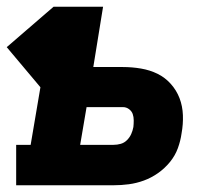

<svg xmlns="http://www.w3.org/2000/svg" viewBox="-45 -550 665 570"><path d="M3 0V-120H46L75 -291L-25 -410L114 -530H261L232 -351H320Q347 -351 373.5 -346.5Q400 -342 422.5 -331Q445 -320 462 -301Q479 -282 488 -258.5Q497 -235 498 -208Q499 -181 494 -154Q491 -132 483 -110Q475 -88 459.5 -69Q444 -50 424 -36Q404 -22 382 -14Q360 -6 337.5 -3Q315 0 292 0ZM193 -120H292Q303 -120 313.5 -123Q324 -126 332 -134Q340 -142 344.5 -152Q349 -162 351 -173Q352 -182 352 -192.5Q352 -203 349 -211.5Q346 -220 338 -226Q330 -232 320 -232H212Z"/></svg>

Font: Iosevka Slab HvExObl
Style: Regular
Weight: 900
Width: 7
Italic angle: -9°
Monospace: yes
Designer: Belleve Invis
Foundry: Belleve Invis
Version: Version 11.1.1; ttfautohint (v1.8.3)